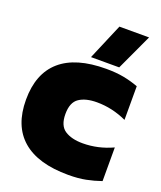

<svg xmlns="http://www.w3.org/2000/svg" viewBox="-165 -1017 948 1131"><g transform="rotate(20 309.0 -452.0)"><path d="M289 -688 385 -914H571L466 -688ZM400 10Q210 10 112.5 -74Q15 -158 15 -322Q15 -486 111.5 -570Q208 -654 398 -654Q460 -654 507.5 -645Q555 -636 601 -619V-408Q510 -450 414 -450Q344 -450 303 -422.5Q262 -395 262 -322Q262 -249 304 -221.5Q346 -194 416 -194Q512 -194 603 -236V-25Q557 -9 509.5 0.5Q462 10 400 10Z"/></g></svg>

Font: Kanit Black
Style: Regular
Weight: 900
Designer: Katatrad Team
Foundry: CadsonDemak
Version: Version 2.000; ttfautohint (v1.8.3)